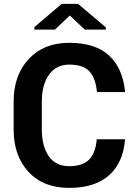

<svg xmlns="http://www.w3.org/2000/svg" viewBox="-20 -937 683 968"><path d="M610.4 -234.9Q601.6 -117.2 530 -53.5Q458.5 10.3 328.6 10.3Q198.7 10.3 123.8 -70.3Q48.8 -150.9 48.8 -284.7V-425.8Q48.8 -558.1 125 -639.6Q201.2 -721.2 328.6 -721.2Q460.4 -721.2 529.8 -657.2Q599.1 -593.3 610.8 -472.7H468.8Q462.4 -542.5 431.2 -576.9Q399.9 -611.3 328.6 -611.3Q263.2 -611.3 227.1 -560.3Q190.9 -509.3 190.9 -426.8V-284.7Q190.9 -200.2 225.8 -149.7Q260.7 -99.1 328.6 -99.1Q396.5 -99.1 429.2 -132.3Q461.9 -165.5 467.8 -234.9ZM513.7 -798.8V-787.6H407.7L332 -858.9L256.8 -787.6H153.3V-800.3L291 -917.5H373.5Z"/></svg>

Font: Roboto Web
Style: Bold
Weight: 700
Designer: Google
Version: Version 1.200310; 2013